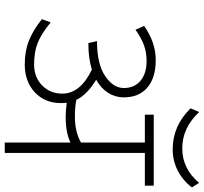

<svg xmlns="http://www.w3.org/2000/svg" viewBox="-46 -836 881 830"><g transform="rotate(90 395.0 -420.5)"><path d="M595.6 0V-284.1Q552.1 -263.4 486.3 -263.4Q458 -263.4 423.7 -267.9Q425.2 -256.3 425.2 -243.2Q425.2 -173.4 378.4 -129.9Q331.6 -86.5 258.3 -86.5Q200.7 -86.5 155.5 -104.4Q110.2 -122.3 62.2 -160.8L76.3 -198.7Q122.9 -159.8 163 -143.3Q203.2 -126.9 258.3 -126.9Q313.4 -126.9 348.8 -161.5Q384.2 -196.2 384.2 -249.2Q384.2 -326.6 280.6 -376.6Q231 -361.5 168.9 -361.5H165.8L157.2 -398.9H159.8Q255.8 -398.9 307.9 -433.8Q360 -468.7 360 -514.7Q360 -560.7 328.4 -587Q296.8 -613.2 244.2 -613.2Q205.3 -613.2 173.7 -601.4Q142.1 -589.5 108.2 -565.2L91.5 -602.6Q162.8 -652.7 239.4 -652.7Q316 -652.7 358.2 -616.3Q400.4 -579.9 400.4 -514.2Q400.4 -477.8 380.9 -446.9Q361.5 -416.1 324.1 -395.3Q389.8 -355.4 411 -309.4Q440.8 -303.3 485.3 -303.3Q549.5 -303.3 595.6 -329.6V-605.7H475.2V-644.1H782.1V-605.7H640.5V0ZM624.9 -726Q523.3 -726 447.9 -803.3L463.6 -840.7Q531.9 -767.4 620.6 -767.4Q709.3 -767.4 770 -840.2L789.7 -808.9Q758.8 -769 716.4 -747.5Q673.9 -726 624.9 -726Z"/></g></svg>

Font: Khula Light
Style: Regular
Weight: 300
Designer: Erin McLaughlin, Steve Matteson
Version: Version 1.002;PS 1.0;hotconv 1.0.72;makeotf.lib2.5.5900; ttf